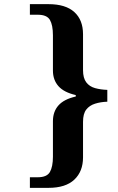

<svg xmlns="http://www.w3.org/2000/svg" viewBox="-20 -780 568 925"><path d="M124 125V74H162Q206 74 220.5 48.5Q235 23 235 -25V-196Q235 -242 261.5 -272Q288 -302 345 -315V-322Q288 -335 261.5 -365Q235 -395 235 -440V-610Q235 -659 220.5 -684Q206 -709 162 -709H124V-760H214Q296 -760 338 -722Q380 -684 380 -615V-442Q380 -404 395.5 -383.5Q411 -363 438 -355.5Q465 -348 497 -347V-290Q465 -289 438 -280.5Q411 -272 395.5 -252Q380 -232 380 -193V-22Q380 46 338 85.5Q296 125 214 125Z"/></svg>

Font: Noto Serif Bengali ExtraBold
Style: Regular
Weight: 800
Designer: Juan Bruce, Universal Thirst, Indian Type Foundry and the Monotype Design Team.
Foundry: Monotype Imaging Inc.
Version: Version 2.003